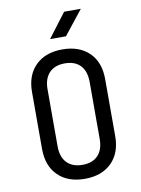

<svg xmlns="http://www.w3.org/2000/svg" viewBox="-102 -1018 804 1096"><g transform="rotate(-10 300.0 -470.0)"><path d="M300 10Q202 10 145 -46Q88 -102 88 -200V-530Q88 -628 145 -684Q202 -740 300 -740Q398 -740 455 -684.5Q512 -629 512 -531V-200Q512 -102 455 -46Q398 10 300 10ZM300 -71Q359 -71 390.5 -104.5Q422 -138 422 -200V-530Q422 -592 390.5 -625.5Q359 -659 300 -659Q242 -659 210 -625.5Q178 -592 178 -530V-200Q178 -138 210 -104.5Q242 -71 300 -71ZM242 -810 348 -950H445L334 -810Z"/></g></svg>

Font: Tiny
Style: Regular
Weight: 400
Designer: Philipp Nurullin, Konstantin Bulenkov
Foundry: JetBrains
Version: Version 2.251; ttfautohint (v1.8.4.7-5d5b)